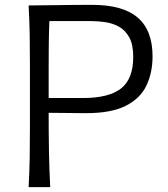

<svg xmlns="http://www.w3.org/2000/svg" viewBox="-20 -766 689 786"><path d="M97.2 0Q100.6 -62.5 101.6 -120.1Q102.5 -177.7 102.5 -246.6V-495.6Q102.5 -564.9 101.6 -622.8Q100.6 -680.7 97.2 -743.7Q143.6 -743.7 209 -744.9Q274.4 -746.1 357.9 -746.1Q483.4 -746.1 543.9 -693.8Q604.5 -641.6 604.5 -535.2Q604.5 -468.8 579.6 -416Q554.7 -363.3 495.1 -333Q435.5 -302.7 332 -302.7Q295.9 -302.7 253.2 -303.5Q210.4 -304.2 179.2 -304.2Q179.2 -223.6 180.4 -148.9Q181.6 -74.2 185.5 0ZM182.1 -679.7Q180.2 -632.3 179.7 -585.2Q179.2 -538.1 179.2 -484.4V-364.7H318.8Q426.3 -364.7 475.8 -404.1Q525.4 -443.4 525.4 -533.2Q525.4 -583.5 509.3 -612.8Q493.2 -642.1 467.3 -656.5Q441.4 -670.9 411.1 -675.3Q380.9 -679.7 353 -679.7Z"/></svg>

Font: Pinar Regular
Style: Regular
Weight: 400
Designer: Amin Abedi
Version: Version 3.000